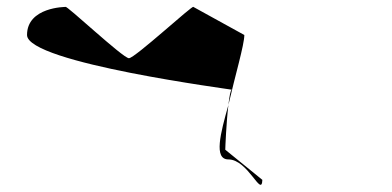

<svg xmlns="http://www.w3.org/2000/svg" viewBox="-20 -714 1130 554"><path d="M58 -613C58 -532 659 -455 649 -455C645 -455 642 -436 639 -411C658 -494 685 -585 685 -613L538 -694C538 -702 369 -546 352 -546C335 -546 169 -702 169 -694C169 -694 58 -694 58 -613ZM630 -282C630 -287 633 -361 639 -411C616 -329 596 -254 639 -254C696 -254 735 -142 737 -195Z"/></svg>

Font: Ampere
Style: UltExt
Weight: 400
Version: Version 1